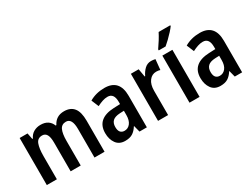

<svg xmlns="http://www.w3.org/2000/svg" viewBox="-62 -1337 2506 1918"><g transform="rotate(-30 1191.0 -378.0)"><path d="M582 -553Q657 -553 694.5 -505.5Q732 -458 732 -358V0H616V-330Q616 -453 547 -453Q497 -453 477 -410Q457 -367 457 -284V0H341V-331Q341 -394 324 -423.5Q307 -453 272 -453Q219 -453 200.5 -404Q182 -355 182 -267V0H66V-543H157L171 -472H178Q196 -512 231 -532.5Q266 -553 311 -553Q362 -553 394 -531Q426 -509 440 -471H448Q489 -553 582 -553Z M1048 -553Q1220 -553 1220 -363V0H1135L1116 -74H1113Q1086 -31 1053 -10.5Q1020 10 967 10Q899 10 864.5 -38Q830 -86 830 -157Q830 -241 881 -284.5Q932 -328 1030 -332L1104 -335V-361Q1104 -461 1031 -461Q1002 -461 972 -451Q942 -441 909 -424L874 -508Q911 -530 955 -541.5Q999 -553 1048 -553ZM1056 -256Q999 -253 973.5 -229Q948 -205 948 -160Q948 -119 964.5 -100Q981 -81 1011 -81Q1052 -81 1078 -114.5Q1104 -148 1104 -208V-258Z M1586 -553Q1611 -553 1635 -547L1623 -428Q1604 -435 1578 -435Q1528 -435 1496.5 -393.5Q1465 -352 1465 -280V0H1349V-543H1439L1455 -451H1461Q1480 -493 1511.5 -523Q1543 -553 1586 -553Z M1828 0H1712V-543H1828ZM1932 -757Q1918 -737 1892.5 -709Q1867 -681 1838 -653Q1809 -625 1786 -606H1707V-618Q1733 -655 1757 -693.5Q1781 -732 1798 -766H1932Z M2147 -553Q2319 -553 2319 -363V0H2234L2215 -74H2212Q2185 -31 2152 -10.5Q2119 10 2066 10Q1998 10 1963.5 -38Q1929 -86 1929 -157Q1929 -241 1980 -284.5Q2031 -328 2129 -332L2203 -335V-361Q2203 -461 2130 -461Q2101 -461 2071 -451Q2041 -441 2008 -424L1973 -508Q2010 -530 2054 -541.5Q2098 -553 2147 -553ZM2155 -256Q2098 -253 2072.5 -229Q2047 -205 2047 -160Q2047 -119 2063.5 -100Q2080 -81 2110 -81Q2151 -81 2177 -114.5Q2203 -148 2203 -208V-258Z"/></g></svg>

Font: Noto Sans Devanagari Condensed SemiBold
Style: Regular
Weight: 600
Width: 3
Designer: Jelle Bosma - Monotype Design Team
Foundry: Monotype Imaging Inc.
Version: Version 2.004; ttfautohint (v1.8.4.7-5d5b)